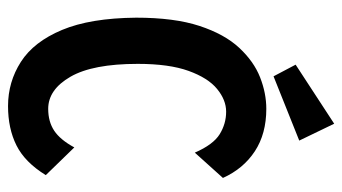

<svg xmlns="http://www.w3.org/2000/svg" viewBox="-207 -634 852 478"><g transform="rotate(90 219.0 -395.0)"><path d="M244 11Q184 11 134 -21Q84 -53 54.5 -123.5Q25 -194 24 -308Q24 -403 44.5 -465.5Q65 -528 99 -564.5Q133 -601 172.5 -616.5Q212 -632 251 -632Q313 -632 356.5 -603.5Q400 -575 423 -524L360 -454Q340 -500 314 -516Q288 -532 258 -532Q229 -532 201.5 -509.5Q174 -487 156.5 -438.5Q139 -390 139 -312Q139 -200 171 -144.5Q203 -89 251 -89Q283 -89 305.5 -104Q328 -119 347 -154L416 -83Q384 -31 342 -10Q300 11 244 11ZM170 -650 141 -705 288 -801 330 -714Z"/></g></svg>

Font: Inconsolata SemiCondensed ExtraBold
Style: Regular
Weight: 800
Width: 4
Monospace: yes
Designer: Raph Levien, Cyreal, Brenton Simpson
Foundry: Raph Levien, Cyreal, Google
Version: Version 3.100; ttfautohint (v1.8.4.7-5d5b)